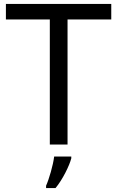

<svg xmlns="http://www.w3.org/2000/svg" viewBox="-20 -734 596 975"><path d="M323 0V-635H545V-714H10V-635H233V0ZM342 70V61H255C250 104 229 176 214 209V221H262C298 178 333 106 342 70Z"/></svg>

Font: Noto Sans Newa
Style: Regular
Weight: 400
Designer: Monotype Design Team
Foundry: Monotype Imaging Inc.
Version: Version 2.007